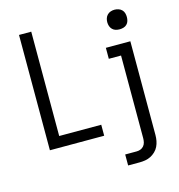

<svg xmlns="http://www.w3.org/2000/svg" viewBox="-133 -851 1099 1182"><g transform="rotate(-15 416.5 -260.0)"><path d="M96 0V-735H174V-70H442V0ZM537 215V145H610Q623 145 635 140.5Q647 136 655.5 126Q664 116 667 103Q670 90 670 77V-450H592V-520H748V77Q748 96 744.5 114.5Q741 133 733 149.5Q725 166 711.5 179Q698 192 681.5 200.5Q665 209 646.5 212Q628 215 610 215ZM704 -608Q691 -608 679 -611.5Q667 -615 658 -624Q649 -633 645 -645Q641 -657 641 -670Q641 -683 645 -695Q649 -707 658 -716Q667 -725 679 -729Q691 -733 704 -733Q716 -733 728.5 -729Q741 -725 750 -716Q759 -707 762.5 -695Q766 -683 766 -670Q766 -657 762.5 -645Q759 -633 750 -624Q741 -615 728.5 -611.5Q716 -608 704 -608Z"/></g></svg>

Font: Huly
Style: Regular
Weight: 400
Designer: Belleve Invis
Foundry: Belleve Invis
Version: Version 33.2.5; ttfautohint (v1.8.4)